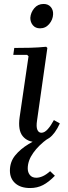

<svg xmlns="http://www.w3.org/2000/svg" viewBox="-20 -707 342 969"><path d="M252 -101 282 -84Q258 -32 229 -11Q200 10 164 10Q119 10 94.5 -20Q70 -50 79 -115L124 -423L117 -430H47L52 -465Q93 -465 133 -466Q173 -467 213 -471L219 -465L167 -99Q162 -67 168.5 -52Q175 -37 189 -37Q205 -37 221 -55Q237 -73 252 -101ZM182 -564Q159 -564 146 -579.5Q133 -595 133 -617Q135 -644 153 -665.5Q171 -687 200 -687Q223 -687 236 -672Q249 -657 248 -635Q247 -608 228.5 -586Q210 -564 182 -564ZM211 -27 222 -8Q175 26 147.5 65Q120 104 120 143Q120 163 131 176.5Q142 190 163 190Q179 190 196.5 182Q214 174 233 157L257 180Q226 212 197 227Q168 242 132 242Q84 242 57 218Q30 194 30 154Q30 110 56.5 77.5Q83 45 124.5 20Q166 -5 211 -27Z"/></svg>

Font: Brygada 1918 Medium
Style: Italic
Weight: 500
Italic angle: -8°
Designer: Mateusz Machalski | Borys Kosmynka | Przemek Hoffer
Foundry: NIEPODLEGLA 2018
Version: Version 3.006